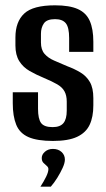

<svg xmlns="http://www.w3.org/2000/svg" viewBox="-20 -523 400 722"><path d="M179 7Q120 7 87 -7.5Q54 -22 41 -54Q28 -86 28 -135V-176H123V-114Q123 -76 134.5 -60.5Q146 -45 178 -45Q206 -45 218.5 -60Q231 -75 231 -107V-141Q231 -164 222.5 -179.5Q214 -195 195 -206Q176 -217 145 -230Q116 -242 91.5 -256Q67 -270 52.5 -293Q38 -316 38 -352V-382Q38 -441 71 -472Q104 -503 187 -503Q241 -503 272.5 -489Q304 -475 317.5 -444.5Q331 -414 331 -366V-328H240V-380Q240 -420 227.5 -435.5Q215 -451 187 -451Q156 -451 145 -435Q134 -419 134 -396V-363Q134 -336 147.5 -320.5Q161 -305 183 -295.5Q205 -286 233 -274Q260 -264 282.5 -250.5Q305 -237 318 -214.5Q331 -192 331 -154V-127Q331 -83 317 -53.5Q303 -24 270 -8.5Q237 7 179 7ZM132 179Q145 159 153.5 141.5Q162 124 162 113Q162 106 156 101Q150 96 143.5 89.5Q137 83 137 71Q137 58 149 47.5Q161 37 179 37Q199 37 211.5 48.5Q224 60 224 77Q224 90 215.5 108.5Q207 127 195.5 145.5Q184 164 171 179Z"/></svg>

Font: Alumni Sans Thin SemiBold
Style: Regular
Weight: 600
Version: Version 1.018